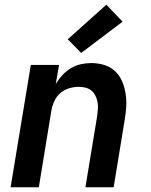

<svg xmlns="http://www.w3.org/2000/svg" viewBox="-20 -796 640 816"><path d="M25 0 111 -520H231L217 -439Q229 -459 245 -476.5Q261 -494 281 -506Q301 -518 323.5 -523Q346 -528 367 -528Q396 -528 422.5 -520Q449 -512 468.5 -494Q488 -476 498.5 -451.5Q509 -427 513.5 -399.5Q518 -372 516.5 -344Q515 -316 510 -287L463 0H343L393 -303Q395 -318 396 -333Q397 -348 394.5 -362Q392 -376 386 -388.5Q380 -401 369.5 -410Q359 -419 345 -423Q331 -427 316 -427Q296 -427 276 -421.5Q256 -416 239 -402.5Q222 -389 212.5 -369.5Q203 -350 199 -330L145 0ZM325 -571 268 -629 432 -776 501 -704Z"/></svg>

Font: Iosevka Extended Oblique
Style: Bold
Weight: 700
Width: 7
Italic angle: -9°
Monospace: yes
Designer: Belleve Invis
Foundry: Belleve Invis
Version: Version 32.5.0; ttfautohint (v1.8.4)